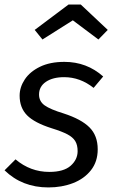

<svg xmlns="http://www.w3.org/2000/svg" viewBox="-20 -809 500 841"><path d="M432 -474 390 -424Q331 -471 261 -471Q211 -471 181 -450.5Q151 -430 151 -395Q151 -365 175.5 -347.5Q200 -330 259 -312Q336 -287 372 -251Q408 -215 408 -155Q408 -101 378.5 -63.5Q349 -26 300 -7Q251 12 192 12Q77 12 0 -63L48 -111Q113 -56 196 -56Q259 -56 289.5 -83Q320 -110 320 -147Q320 -174 309.5 -191Q299 -208 275.5 -220.5Q252 -233 207 -247Q131 -271 98.5 -304Q66 -337 66 -390Q66 -427 88.5 -461Q111 -495 155 -516.5Q199 -538 262 -538Q360 -538 432 -474ZM132 -678 280 -789H334L452 -678L411 -636L299 -720L166 -636Z"/></svg>

Font: FiraGO Book
Style: Italic
Weight: 350
Italic angle: -8°
Designer: bBox Type GmbH
Foundry: bBox Type GmbH
Version: Version 1.001